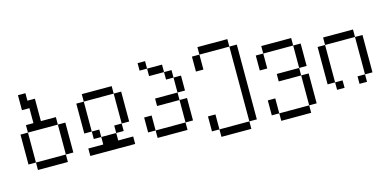

<svg xmlns="http://www.w3.org/2000/svg" viewBox="-70 -1025 3141 1550"><g transform="rotate(-15 1500.0 -250.0)"><path d="M125 -62.5V0H375V-62.5ZM125 -62.5Q125 -62.5 125 -312.5H62.5Q62.5 -312.5 62.5 -62.5ZM375 -62.5H437.5Q437.5 -62.5 437.5 -312.5H375Q375 -312.5 375 -62.5ZM125 -312.5H375V-375H250V-562.5H187.5V-625H125Q125 -625 125 -500H187.5Q187.5 -500 187.5 -375H125Z M937.5 0V-62.5H812.5V-125H687.5V-62.5H562.5V0ZM687.5 -125V-187.5H625V-125ZM812.5 -125H875V-187.5H812.5ZM625 -187.5Q625 -187.5 625 -437.5H562.5Q562.5 -437.5 562.5 -187.5ZM875 -187.5H937.5Q937.5 -187.5 937.5 -437.5H875Q875 -437.5 875 -187.5ZM625 -437.5H875V-500H625Z M1125 -62.5V0H1375V-62.5ZM1125 -62.5Q1125 -62.5 1125 -187.5H1062.5Q1062.5 -187.5 1062.5 -62.5ZM1375 -62.5H1437.5V-250H1375ZM1375 -250V-312.5H1187.5V-250ZM1375 -312.5H1437.5Q1437.5 -312.5 1437.5 -437.5H1375Q1375 -437.5 1375 -312.5ZM1375 -437.5V-500H1312.5V-437.5ZM1312.5 -500V-562.5H1187.5V-500ZM1187.5 -562.5V-625H1125V-562.5Z M1625 62.5V125H1875V62.5ZM1625 62.5Q1625 62.5 1625 -62.5H1562.5Q1562.5 -62.5 1562.5 62.5ZM1875 62.5H1937.5Q1937.5 62.5 1937.5 -562.5H1875Q1875 -562.5 1875 62.5ZM1562.5 -562.5Q1562.5 -562.5 1562.5 -437.5H1625Q1625 -437.5 1625 -562.5ZM1625 -562.5H1875V-625H1625Z M2125 62.5V125H2375V62.5ZM2125 62.5Q2125 62.5 2125 -62.5H2062.5Q2062.5 -62.5 2062.5 62.5ZM2375 62.5H2437.5Q2437.5 62.5 2437.5 -187.5H2375Q2375 -187.5 2375 62.5ZM2375 -187.5V-250H2187.5V-187.5ZM2375 -250H2437.5V-437.5H2375ZM2062.5 -437.5Q2062.5 -437.5 2062.5 -312.5H2125Q2125 -312.5 2125 -437.5ZM2125 -437.5H2375V-500H2125Z M2687.5 0V-62.5H2625V0ZM2625 -62.5V-375H2562.5V-62.5ZM2875 -62.5H2812.5V0H2875ZM2875 -62.5H2937.5V-375H2875ZM2625 -375H2875V-437.5H2625Z"/></g></svg>

Font: UnifontExMono
Style: Regular
Weight: 500
Version: Version 15.0.06